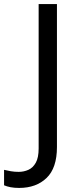

<svg xmlns="http://www.w3.org/2000/svg" viewBox="-98 -734 391 944"><path d="M-4 190Q-28 190 -46 186.5Q-64 183 -78 177V101Q-62 105 -44 108Q-26 111 -6 111Q19 111 41.5 101Q64 91 78 66Q92 41 92 -4V-714H182V-11Q182 92 131 141Q80 190 -4 190Z"/></svg>

Font: Noto Serif Ottoman Siyaq
Style: Regular
Weight: 400
Designer: Sérgio Martins
Version: Version 1.005; ttfautohint (v1.8.4.7-5d5b)